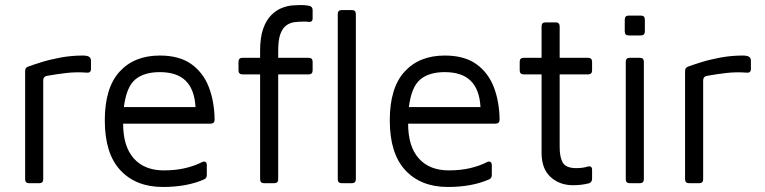

<svg xmlns="http://www.w3.org/2000/svg" viewBox="-20 -729 3043 764"><path d="M96 0Q80 0 80 -16V-446Q80 -460 92 -464Q111 -471 144.5 -481.5Q178 -492 221 -500Q264 -508 310 -508Q315 -508 319.5 -507.5Q324 -507 328 -506Q342 -502 342 -488V-455Q342 -438 325 -440Q282 -443 243.5 -438.5Q205 -434 166 -427Q152 -424 152 -409V-16Q152 0 136 0Z M628 15Q521 15 459 -51.5Q397 -118 397 -250Q397 -379 455.5 -443.5Q514 -508 616 -508Q693 -508 740.5 -474.5Q788 -441 810.5 -383.5Q833 -326 834 -253Q834 -237 818 -237H470Q470 -146 512.5 -98.5Q555 -51 632 -51Q679 -51 717 -60Q755 -69 784 -84Q792 -88 797.5 -84.5Q803 -81 803 -72V-33Q803 -21 794 -16Q725 15 628 15ZM616 -442Q553 -442 518 -412.5Q483 -383 473 -303H758Q754 -373 719 -407.5Q684 -442 616 -442Z M1031 0Q1015 0 1015 -16V-433H945Q929 -433 929 -449V-483Q929 -499 945 -499H1015V-526Q1015 -581 1027.5 -615.5Q1040 -650 1060 -669.5Q1080 -689 1102 -697.5Q1124 -706 1144 -707.5Q1164 -709 1176 -709Q1195 -709 1210 -706Q1224 -703 1224 -689V-656Q1224 -640 1207 -642Q1203 -643 1198 -643Q1193 -643 1188 -643Q1171 -643 1153 -641Q1135 -639 1120 -628.5Q1105 -618 1096 -594.5Q1087 -571 1087 -527V-499H1208Q1224 -499 1224 -483V-449Q1224 -433 1208 -433H1087V-16Q1087 0 1071 0ZM1396 -16Q1396 0 1380 0H1340Q1324 0 1324 -16V-673Q1324 -689 1340 -689H1380Q1396 -689 1396 -673Z M1762 15Q1655 15 1593 -51.5Q1531 -118 1531 -250Q1531 -379 1589.5 -443.5Q1648 -508 1750 -508Q1827 -508 1874.5 -474.5Q1922 -441 1944.5 -383.5Q1967 -326 1968 -253Q1968 -237 1952 -237H1604Q1604 -146 1646.5 -98.5Q1689 -51 1766 -51Q1813 -51 1851 -60Q1889 -69 1918 -84Q1926 -88 1931.5 -84.5Q1937 -81 1937 -72V-33Q1937 -21 1928 -16Q1859 15 1762 15ZM1750 -442Q1687 -442 1652 -412.5Q1617 -383 1607 -303H1892Q1888 -373 1853 -407.5Q1818 -442 1750 -442Z M2260 8Q2207 8 2171 -24.5Q2135 -57 2135 -121V-433H2064Q2048 -433 2048 -449V-483Q2048 -499 2064 -499H2135V-624Q2135 -640 2151 -640H2191Q2207 -640 2207 -624V-499H2320Q2336 -499 2336 -483V-449Q2336 -433 2320 -433H2207V-144Q2207 -102 2220 -81Q2233 -60 2273 -60Q2299 -60 2318 -66Q2336 -71 2336 -53V-18Q2336 -5 2325 0Q2295 8 2260 8Z M2482 -588Q2466 -588 2466 -604V-651Q2466 -667 2482 -667H2530Q2546 -667 2546 -651V-604Q2546 -588 2530 -588ZM2486 0Q2470 0 2470 -16V-483Q2470 -499 2486 -499H2526Q2542 -499 2542 -483V-16Q2542 0 2526 0Z M2722 0Q2706 0 2706 -16V-446Q2706 -460 2718 -464Q2737 -471 2770.5 -481.5Q2804 -492 2847 -500Q2890 -508 2936 -508Q2941 -508 2945.5 -507.5Q2950 -507 2954 -506Q2968 -502 2968 -488V-455Q2968 -438 2951 -440Q2908 -443 2869.5 -438.5Q2831 -434 2792 -427Q2778 -424 2778 -409V-16Q2778 0 2762 0Z"/></svg>

Font: Pitagon Sans
Style: Regular
Weight: 400
Designer: Travis Tran
Foundry: Pitagon
Version: Version 1.001; ttfautohint (v1.8.4.7-5d5b);gftools[0.9.26]